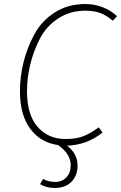

<svg xmlns="http://www.w3.org/2000/svg" viewBox="-20 -713 601 953"><path d="M404 -660Q328 -660 269 -621.5Q210 -583 178 -521Q146 -459 130 -392.5Q114 -326 114 -260Q114 -144 166.5 -83.5Q219 -23 306 -23Q359 -23 395 -37.5Q431 -52 470 -81L489 -55Q411 7 313 10Q365 50 365 109Q365 158 335 189Q305 220 251 220Q210 220 179 201L194 175Q219 190 254 190Q288 190 309.5 167.5Q331 145 331 107Q331 51 268 7Q181 -5 130 -74Q79 -143 79 -260Q79 -333 97 -405Q115 -477 151 -543.5Q187 -610 252.5 -651.5Q318 -693 402 -693Q494 -693 561 -633L540 -610Q508 -637 477.5 -648.5Q447 -660 404 -660Z"/></svg>

Font: Fira Sans UltraLight
Style: Italic
Weight: 200
Italic angle: -8°
Designer: Carrois Corporate & Edenspiekermann AG
Foundry: Carrois Corporate GbR & Edenspiekermann AG
Version: Version 4.203;PS 004.203;hotconv 1.0.88;makeotf.lib2.5.64775